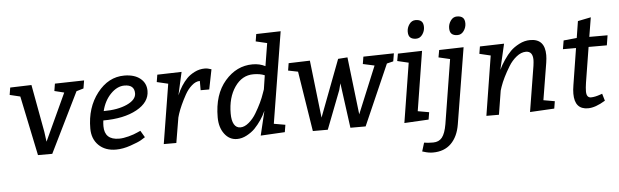

<svg xmlns="http://www.w3.org/2000/svg" viewBox="-57 -988 4664 1446"><g transform="rotate(-5 2275.0 -265.0)"><path d="M583 -470 529 -454 306 0H198L104 -451L25 -470L34 -525L195 -530L261 -170L271 -95L436 -452L363 -470L372 -525L593 -530Z M1062 -410Q1062 -324 964.5 -270.5Q867 -217 711 -217Q708 -195 708 -174Q708 -70 818 -70Q850 -70 891 -81Q932 -92 957 -104L982 -115L1012 -64Q1000 -56 979 -43.5Q958 -31 899 -10.5Q840 10 788 10Q706 10 657 -38Q608 -86 608 -165Q608 -323 692.5 -431.5Q777 -540 897 -540Q973 -540 1017.5 -504.5Q1062 -469 1062 -410ZM720 -287Q827 -287 897 -319Q967 -351 967 -400Q967 -465 892 -465Q837 -465 788 -415Q739 -365 720 -287Z M1556 -530 1526 -380H1461V-450Q1430 -450 1399.5 -423Q1369 -396 1348 -358Q1304 -278 1284 -217L1276 -190L1244 0H1149L1222 -450L1137 -470L1146 -525L1330 -530L1291 -356Q1323 -432 1370 -480Q1392 -503 1428.5 -521.5Q1465 -540 1506 -540Q1528 -540 1556 -530Z M1988 -80 2074 -65 2065 -10 1882 0 1926 -184Q1895 -114 1838 -54Q1813 -29 1776.5 -9.5Q1740 10 1703 10Q1645 10 1608 -39.5Q1571 -89 1571 -165Q1571 -338 1658.5 -439Q1746 -540 1867 -540Q1921 -540 1963 -518L1991 -690L1906 -710L1915 -765L2100 -770ZM1936 -345 1952 -450Q1917 -465 1867 -465Q1781 -465 1726 -385.5Q1671 -306 1671 -185Q1671 -132 1687.5 -103.5Q1704 -75 1735.5 -75Q1767 -75 1800 -103Q1833 -131 1856 -170Q1904 -250 1926 -317Z M2925 -470 2876 -458 2675 0H2560L2514 -340L2501 -290L2389 0H2276L2204 -455L2130 -470L2139 -525L2300 -530L2350 -95L2513 -525L2584 -530L2635 -95L2782 -451L2695 -470L2704 -525L2935 -530Z M2968 0 3040 -450 2955 -470 2965 -525 3148 -530 3076 -80 3161 -65 3152 -10ZM3178 -707.5Q3178 -677 3159.5 -651Q3141 -625 3112 -625Q3083 -625 3068 -638.5Q3053 -652 3053 -682.5Q3053 -713 3071.5 -739Q3090 -765 3119 -765Q3148 -765 3163 -751.5Q3178 -738 3178 -707.5Z M3275 35 3353 -450 3267 -470 3277 -525 3462 -530 3368 45Q3353 137 3301 188.5Q3249 240 3163 240Q3130 240 3094 228L3083 225L3103 160Q3128 165 3171.5 165Q3215 165 3239 135Q3263 105 3275 35ZM3491 -707.5Q3491 -677 3472.5 -651Q3454 -625 3425 -625Q3396 -625 3381 -638.5Q3366 -652 3366 -682.5Q3366 -713 3384.5 -739Q3403 -765 3432 -765Q3461 -765 3476 -751.5Q3491 -738 3491 -707.5Z M3918 0 3974 -345Q3978 -375 3978 -389Q3978 -455 3926 -455Q3890 -455 3854.5 -426.5Q3819 -398 3795 -358Q3744 -275 3721 -208L3712 -180L3683 0H3588L3660 -450L3576 -470L3585 -525L3768 -530L3723 -336Q3738 -369 3764.5 -408Q3791 -447 3816.5 -472.5Q3842 -498 3882.5 -519Q3923 -540 3966 -540Q4077 -540 4077 -417Q4077 -393 4072 -360L4026 -80L4111 -65L4102 -10Z M4471 -90 4487 -36Q4412 10 4356 10Q4255 10 4255 -109Q4255 -138 4261 -173L4305 -450H4206L4217 -515L4317 -525L4337 -651L4436 -671L4412 -525H4550L4538 -450H4400L4357 -183Q4351 -144 4351 -118.5Q4351 -93 4360 -81.5Q4369 -70 4385 -70Q4415 -70 4457 -85Z"/></g></svg>

Font: Bitter
Style: Italic
Weight: 400
Italic angle: -9°
Designer: Sol Matas
Foundry: Sol Matas
Version: Version 1.001